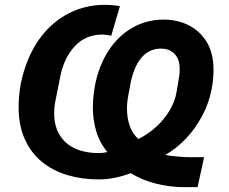

<svg xmlns="http://www.w3.org/2000/svg" viewBox="-20 -730 946 794"><path d="M824 -80 797 44H743Q682 44 623.5 29Q565 14 521 -14Q493 -3 458 4.5Q423 12 388 12Q319 12 258.5 -6Q198 -24 153 -61Q108 -98 82.5 -154.5Q57 -211 57 -287Q57 -313 59.5 -337.5Q62 -362 66 -385Q81 -458 112 -518Q143 -578 188.5 -621Q234 -664 291 -687Q348 -710 415 -710Q430 -710 446.5 -708.5Q463 -707 476 -705L440 -582Q431 -584 422.5 -585.5Q414 -587 403 -587Q334 -587 289.5 -539Q245 -491 230 -417L209 -312Q206 -297 205 -284Q204 -271 204 -260Q204 -222 216.5 -192Q229 -162 252.5 -140.5Q276 -119 310.5 -108Q345 -97 388 -97Q397 -97 405.5 -98Q414 -99 424 -101Q390 -143 377 -190.5Q364 -238 364 -284Q364 -309 366.5 -332.5Q369 -356 373 -378Q389 -459 428.5 -520Q468 -581 527 -615Q586 -649 658 -649Q713 -649 759.5 -626Q806 -603 834.5 -557Q863 -511 863 -441Q863 -421 861 -401Q859 -381 855 -361Q844 -303 816 -250.5Q788 -198 748.5 -156.5Q709 -115 663 -89Q687 -85 715.5 -82.5Q744 -80 768 -80ZM505 -284Q505 -242 516.5 -209.5Q528 -177 552 -155Q594 -176 627.5 -207Q661 -238 682.5 -275Q704 -312 710 -349L720 -409Q722 -417 722.5 -427Q723 -437 723 -445Q723 -486 701.5 -507.5Q680 -529 646 -529Q620 -529 599 -518.5Q578 -508 562.5 -488.5Q547 -469 536 -441.5Q525 -414 519 -381L508 -321Q507 -312 506 -302.5Q505 -293 505 -284Z"/></svg>

Font: IBM Plex Sans
Style: Italic
Weight: 400
Italic angle: -11.31°
Designer: Mike Abbink, Paul van der Laan, Pieter van Rosmalen
Foundry: Bold Monday
Version: Version 3.201